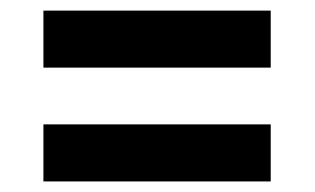

<svg xmlns="http://www.w3.org/2000/svg" viewBox="-20 -506 590 360"><path d="M487.6 -379.2H61.4V-486.1H487.6ZM487.6 -165.8H61.4V-272.8H487.6Z"/></svg>

Font: AKL FREE 001
Style: Regular
Weight: 400
Designer: AKL
Foundry: AKL
Version: Version 1.00;August 10, 2024;FontCreator 13.0.0.2630 64-bit